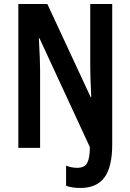

<svg xmlns="http://www.w3.org/2000/svg" viewBox="-20 -734 647 953"><path d="M379 199Q360 199 342 196.5Q324 194 308 188V88Q334 99 363 99Q400 99 413 74.5Q426 50 426 -4L176 -544H173Q176 -489 177.5 -448.5Q179 -408 179 -386V0H71V-714H215L430 -252H433Q430 -306 429 -344Q428 -382 428 -403V-714H537V-17Q537 94 498.5 146.5Q460 199 379 199Z"/></svg>

Font: Noto Sans Sinhala ExtraCondensed SemiBold
Style: Regular
Weight: 600
Width: 2
Designer: Jelle Bosma - Monotype Design Team
Foundry: Monotype Imaging Inc.
Version: Version 2.006; ttfautohint (v1.8.4.7-5d5b)